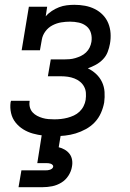

<svg xmlns="http://www.w3.org/2000/svg" viewBox="-20 -558 540 798"><path d="M206 8Q183 8 160.5 5.5Q138 3 116.5 -3Q95 -9 76.5 -20.5Q58 -32 44.5 -49Q31 -66 26 -88Q21 -110 24 -133Q25 -134 25 -136Q25 -138 26 -139H103Q103 -138 103 -137.5Q103 -137 103 -136Q101 -123 104.5 -111Q108 -99 116 -90.5Q124 -82 134.5 -76.5Q145 -71 157 -67.5Q169 -64 181.5 -63Q194 -62 206 -62Q220 -62 233.5 -63.5Q247 -65 260.5 -68.5Q274 -72 287 -78Q300 -84 310.5 -94Q321 -104 327.5 -117Q334 -130 336 -143Q338 -158 337 -172Q336 -186 329.5 -198Q323 -210 312.5 -218.5Q302 -227 289 -232Q276 -237 262 -239Q248 -241 234 -241H179L191 -311H245Q257 -311 269 -312Q281 -313 293 -316.5Q305 -320 316.5 -325.5Q328 -331 337.5 -340Q347 -349 352.5 -360.5Q358 -372 360 -384Q363 -403 358 -420.5Q353 -438 339.5 -449Q326 -460 308 -464Q290 -468 271 -468Q253 -468 234.5 -465Q216 -462 198.5 -453Q181 -444 169 -428Q157 -412 154 -394L146 -349H70L100 -530H176L170 -490Q181 -503 195.5 -512.5Q210 -522 225.5 -528Q241 -534 257.5 -536Q274 -538 289 -538Q312 -538 333.5 -534Q355 -530 374 -520.5Q393 -511 407.5 -496Q422 -481 430 -461.5Q438 -442 439.5 -420Q441 -398 437 -376Q434 -359 427.5 -342Q421 -325 408 -311.5Q395 -298 378.5 -289Q362 -280 345 -274Q364 -265 379.5 -250.5Q395 -236 404 -217Q413 -198 414.5 -176Q416 -154 413 -132Q409 -110 399.5 -88.5Q390 -67 374 -50Q358 -33 337 -21.5Q316 -10 294.5 -3.5Q273 3 250.5 5.5Q228 8 206 8ZM57 220 69 150H169Q174 150 178.5 149.5Q183 149 187.5 147.5Q192 146 196 143Q200 140 201 135Q202 131 198.5 127.5Q195 124 191 122.5Q187 121 182.5 120.5Q178 120 174 120H135L154 0H233L224 54Q237 57 249 64Q261 71 269 81.5Q277 92 279.5 106Q282 120 279 135Q276 154 264.5 172Q253 190 235 201Q217 212 197 216Q177 220 157 220Z"/></svg>

Font: Iosevka Slab
Style: Italic
Weight: 400
Italic angle: -9°
Monospace: yes
Designer: Belleve Invis
Foundry: Belleve Invis
Version: Version 11.1.0; ttfautohint (v1.8.3)